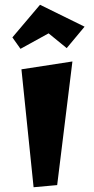

<svg xmlns="http://www.w3.org/2000/svg" viewBox="-20 -771 394 806"><path d="M121 15 70 -480 284 -513 220 6ZM32 -614 148 -751 335 -659 260 -569 184 -631 66 -566Z"/></svg>

Font: Joti One
Style: Regular
Weight: 400
Designer: Eduardo Rodriguez Tunni
Foundry: Eduardo Rodriguez Tunni
Version: Version 1.001